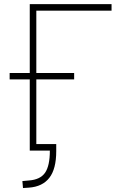

<svg xmlns="http://www.w3.org/2000/svg" viewBox="-20 -739 581 942"><path d="M89.8 149.4 121.1 146.5Q177.7 142.6 201.2 108.4Q224.6 74.2 224.6 0H126V-349.6H27.3V-380.9H126V-718.8H527.3V-686.5H158.2V-380.9H343.8V-349.6H158.2V-32.2H255.9V2.9Q255.9 89.8 222.2 133.3Q188.5 176.8 122.1 181.6L92.8 183.6Z"/></svg>

Font: Min Sans VF VF
Style: Regular
Weight: 400
Designer: Jinseong-Kim, NotoSansCJK, Nunito
Foundry: Jinseong-Kim
Version: Version 1.420;Glyphs 3.1.2 (3151)